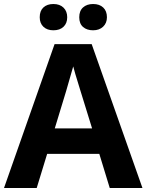

<svg xmlns="http://www.w3.org/2000/svg" viewBox="-20 -937 730 957"><path d="M178 -851Q178 -883 196.5 -900Q215 -917 246 -917Q278 -917 296.5 -899Q315 -881 315 -851Q315 -821 296.5 -803.5Q278 -786 246 -786Q215 -786 196.5 -803.5Q178 -821 178 -851ZM375 -851Q375 -883 394 -900Q413 -917 444 -917Q476 -917 494.5 -899.5Q513 -882 513 -851Q513 -822 494 -804Q475 -786 444 -786Q413 -786 394 -802.5Q375 -819 375 -851ZM252 -717H437L690 0H527L475 -170H215L163 0H0ZM439 -297 379 -491Q349 -587 345 -606Q338 -580 309 -481L253 -297Z"/></svg>

Font: OpenSansMMV
Style: Bold
Weight: 700
Foundry: Ascender Corporation
Version: Version 4.001